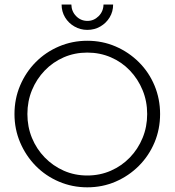

<svg xmlns="http://www.w3.org/2000/svg" viewBox="-20 -815 769 846"><path d="M364.6 10.4Q298.6 10.4 239.9 -14.6Q181.2 -39.6 137.5 -84Q93.8 -128.5 68.8 -187.2Q43.8 -245.8 43.8 -312.5Q43.8 -379.9 68.8 -438.5Q93.8 -497.2 137.5 -541.3Q181.2 -585.4 239.9 -610.4Q298.6 -635.4 364.6 -635.4Q431.2 -635.4 489.2 -610.4Q547.2 -585.4 591.7 -541.3Q636.1 -497.2 660.8 -438.2Q685.4 -379.2 685.4 -312.5Q685.4 -245.8 660.8 -187.2Q636.1 -128.5 591.7 -84Q547.2 -39.6 489.2 -14.6Q431.2 10.4 364.6 10.4ZM364.6 -41.7Q420.1 -41.7 468.4 -62.8Q516.7 -84 552.4 -121.2Q588.2 -158.3 608.3 -207.3Q628.5 -256.2 628.5 -312.5Q628.5 -368.8 608.3 -417.7Q588.2 -466.7 552.4 -504.2Q516.7 -541.7 468.4 -562.5Q420.1 -583.3 364.6 -583.3Q309 -583.3 261.1 -562.5Q213.2 -541.7 177.1 -504.2Q141 -466.7 120.8 -417.7Q100.7 -368.8 100.7 -312.5Q100.7 -256.2 120.8 -207.3Q141 -158.3 177.1 -121.2Q213.2 -84 261.1 -62.8Q309 -41.7 364.6 -41.7ZM364.6 -683.3Q334 -683.3 308 -698.3Q281.9 -713.2 266.7 -738.5Q251.4 -763.9 251.4 -795.1H294.4Q295.1 -764.6 315.6 -743.8Q336.1 -722.9 365.3 -722.9Q393.7 -722.9 414.6 -743.8Q435.4 -764.6 436.1 -795.1H478.5Q478.5 -763.9 463.2 -738.5Q447.9 -713.2 422.2 -698.3Q396.5 -683.3 364.6 -683.3Z"/></svg>

Font: Afacad Flux Light
Style: Regular
Weight: 300
Designer: Kristian Moeller
Foundry: Dicotype
Version: Version 1.100